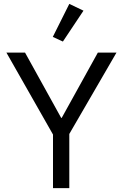

<svg xmlns="http://www.w3.org/2000/svg" viewBox="-20 -969 633 989"><path d="M410 -914 304 -755 252 -779 337 -949ZM337 0H253V-276L13 -698H109L295 -362H298L484 -698H580L337 -279Z"/></svg>

Font: Aneliza
Style: Regular
Weight: 400
Designer: Mike Abbink, Paul van der Laan, Pieter van Rosmalen
Foundry: Bold Monday
Version: Version 3.0